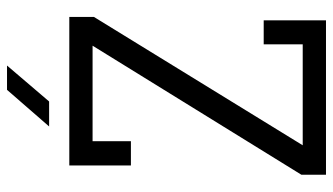

<svg xmlns="http://www.w3.org/2000/svg" viewBox="-226 -746 972 561"><g transform="rotate(-90 260.5 -466.0)"><path d="M491 -678 116 -68H411V-182H481V0H30V-72L407 -682H128V-570H57V-750H491ZM171 -809 278 -932H349L244 -809Z"/></g></svg>

Font: Kelly Slab
Style: Regular
Weight: 400
Designer: Denis Masharov
Foundry: Denis Masharov
Version: Version 1.001